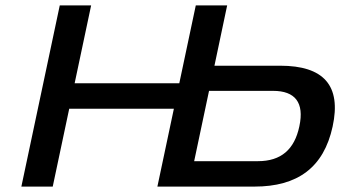

<svg xmlns="http://www.w3.org/2000/svg" viewBox="-20 -690 1258 710"><path d="M201 -670 59 0H175L236 -288H623L562 0H921C1080 0 1177 -70 1210 -222C1243 -374 1177 -447 1016 -447H773L820 -670H704L643 -382H256L317 -670ZM698 -94 753 -354H990C1071 -354 1106 -311 1087 -223C1069 -137 1019 -94 934 -94Z"/></svg>

Font: LT Wave Medium
Style: Italic
Weight: 500
Designer: Daniel Lyons
Version: Version 2.5 (Glyphs App)